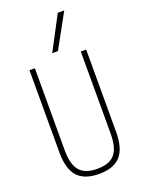

<svg xmlns="http://www.w3.org/2000/svg" viewBox="-183 -1081 867 1171"><g transform="rotate(-20 250.0 -495.0)"><path d="M250 10Q155 10 110.5 -39.5Q66 -89 66 -195V-730H101V-197Q101 -105 136.5 -64Q172 -23 250 -23Q329 -23 364 -64Q399 -105 399 -197V-730H434V-195Q434 -89 389.5 -39.5Q345 10 250 10ZM269 -780H232L348 -1000H390Z"/></g></svg>

Font: M PLUS 1 Code ExtraLight
Style: Regular
Weight: 250
Designer: Coji Morishita
Foundry: UNDERFOREST DESIGN
Version: Version 1.002